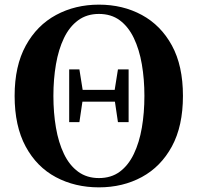

<svg xmlns="http://www.w3.org/2000/svg" viewBox="-20 -787 851 827"><path d="M406 20Q303 20 220.5 -24Q138 -68 90.5 -156Q43 -244 43 -374Q43 -503 91 -590.5Q139 -678 221.5 -722.5Q304 -767 406 -767Q509 -767 591 -722.5Q673 -678 720.5 -591Q768 -504 768 -374Q768 -244 720.5 -156.5Q673 -69 591 -24.5Q509 20 406 20ZM406 -20Q459 -20 496 -47.5Q533 -75 556.5 -124Q580 -173 591 -237Q602 -301 602 -374Q602 -446 591 -510Q580 -574 556.5 -623Q533 -672 496 -699.5Q459 -727 406 -727Q354 -727 316.5 -699.5Q279 -672 255.5 -623Q232 -574 221 -510Q210 -446 210 -374Q210 -301 221 -237Q232 -173 255.5 -124Q279 -75 316.5 -47.5Q354 -20 406 -20ZM278 -261V-488H322L336 -400H474L488 -488H534V-261H488L475 -349H335L322 -261Z"/></svg>

Font: Early Summer Mincho Heavy
Style: Regular
Weight: 900
Designer: GuiWonder
Version: Version 1.002